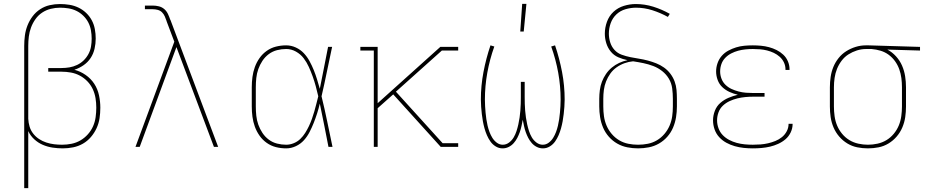

<svg xmlns="http://www.w3.org/2000/svg" viewBox="-20 -764 4840 999"><path d="M106 215V-525Q106 -552 109.5 -579Q113 -606 123 -631.5Q133 -657 149.5 -679Q166 -701 189 -716Q212 -731 238.5 -737Q265 -743 292 -743Q317 -743 341.5 -739Q366 -735 388 -724.5Q410 -714 428 -697Q446 -680 457.5 -658.5Q469 -637 473.5 -612.5Q478 -588 478 -564V-563Q478 -537 472 -510.5Q466 -484 451.5 -462Q437 -440 414.5 -424.5Q392 -409 367 -401Q398 -393 425.5 -374Q453 -355 470.5 -328Q488 -301 495 -268.5Q502 -236 502 -204Q502 -176 498 -149Q494 -122 482.5 -97Q471 -72 453 -51Q435 -30 411.5 -16.5Q388 -3 361 2.5Q334 8 307 8Q280 8 253.5 4Q227 0 202.5 -10.5Q178 -21 158 -39.5Q138 -58 127 -82V215ZM303 -11Q328 -11 352.5 -16Q377 -21 398.5 -33.5Q420 -46 437 -65Q454 -84 464 -106.5Q474 -129 477.5 -154Q481 -179 481 -204Q481 -229 477 -253.5Q473 -278 462.5 -300.5Q452 -323 434.5 -341Q417 -359 395.5 -370.5Q374 -382 349.5 -386.5Q325 -391 300 -391H231V-410H300Q321 -410 341.5 -413.5Q362 -417 381 -426Q400 -435 415 -449.5Q430 -464 440 -482.5Q450 -501 453.5 -521.5Q457 -542 457 -563Q457 -585 453 -607Q449 -629 439 -648Q429 -667 413 -682.5Q397 -698 377.5 -707.5Q358 -717 336 -720.5Q314 -724 292 -724Q268 -724 244 -718Q220 -712 199.5 -698.5Q179 -685 164.5 -664.5Q150 -644 141.5 -621Q133 -598 130 -574Q127 -550 127 -525V-146Q128 -125 134 -105Q140 -85 153 -68.5Q166 -52 183.5 -40.5Q201 -29 221 -22.5Q241 -16 261.5 -13.5Q282 -11 303 -11Z M685 0 887 -547 847 -653V-654Q843 -666 837.5 -678.5Q832 -691 823 -700Q814 -709 801 -712.5Q788 -716 775 -716H734V-735H775Q791 -735 807 -731Q823 -727 835 -716.5Q847 -706 854 -691Q861 -676 866 -661H867V-660L1115 0H1093L898 -519L707 0Z M1469 8Q1442 8 1416 1.5Q1390 -5 1368 -20.5Q1346 -36 1330.5 -58Q1315 -80 1306 -105Q1297 -130 1293.5 -156.5Q1290 -183 1290 -210V-310Q1290 -337 1293.5 -363.5Q1297 -390 1306 -415Q1315 -440 1330.5 -462Q1346 -484 1368 -499.5Q1390 -515 1416 -521.5Q1442 -528 1469 -528Q1495 -528 1519 -517Q1543 -506 1560.5 -487.5Q1578 -469 1590.5 -446Q1603 -423 1612.5 -399.5Q1622 -376 1629.5 -351.5Q1637 -327 1644 -302Q1655 -356 1665.5 -410.5Q1676 -465 1687 -520H1708Q1694 -456 1681 -391.5Q1668 -327 1653 -263Q1669 -198 1682.5 -132Q1696 -66 1710 0H1689Q1678 -56 1667 -112.5Q1656 -169 1644 -225Q1638 -199 1630 -174Q1622 -149 1612.5 -125Q1603 -101 1591 -77.5Q1579 -54 1561.5 -34.5Q1544 -15 1519.5 -3.5Q1495 8 1469 8ZM1469 -11Q1489 -11 1508.5 -19Q1528 -27 1542.5 -41Q1557 -55 1568 -72.5Q1579 -90 1587.5 -108Q1596 -126 1603 -145.5Q1610 -165 1615.5 -184.5Q1621 -204 1626 -223.5Q1631 -243 1636 -263Q1630 -289 1623 -315Q1616 -341 1607 -366Q1598 -391 1587 -415.5Q1576 -440 1560 -461Q1544 -482 1520 -495.5Q1496 -509 1469 -509Q1445 -509 1421.5 -503Q1398 -497 1378.5 -482.5Q1359 -468 1345.5 -447.5Q1332 -427 1324 -404.5Q1316 -382 1313.5 -358Q1311 -334 1311 -310V-210Q1311 -186 1313.5 -162Q1316 -138 1324 -115.5Q1332 -93 1345.5 -72.5Q1359 -52 1378.5 -37.5Q1398 -23 1421.5 -17Q1445 -11 1469 -11Z M1925 0V-501H1855V-520H1945V-227L2271 -520H2364V-501H2279L2040 -287L2283 -19H2364V0H2273L2026 -273L1945 -201V0Z M2595 8Q2576 8 2559.5 -2Q2543 -12 2532 -27.5Q2521 -43 2513.5 -60.5Q2506 -78 2501 -96Q2496 -114 2492.5 -133Q2489 -152 2487 -170.5Q2485 -189 2483.5 -208Q2482 -227 2482 -246Q2482 -318 2495.5 -389Q2509 -460 2532 -528L2552 -522Q2528 -455 2515.5 -385.5Q2503 -316 2503 -246Q2503 -229 2504 -212Q2505 -195 2506.5 -178Q2508 -161 2510.5 -144Q2513 -127 2517 -110Q2521 -93 2527 -77Q2533 -61 2542 -46.5Q2551 -32 2565 -21.5Q2579 -11 2596 -11Q2614 -11 2629 -22.5Q2644 -34 2653 -49.5Q2662 -65 2667.5 -82Q2673 -99 2677 -117Q2681 -135 2683.5 -152.5Q2686 -170 2687.5 -188Q2689 -206 2689.5 -224Q2690 -242 2690 -260V-338H2710V-260Q2710 -242 2710.5 -224Q2711 -206 2712.5 -188Q2714 -170 2716.5 -152.5Q2719 -135 2723 -117Q2727 -99 2732.5 -82Q2738 -65 2747 -49.5Q2756 -34 2771 -22.5Q2786 -11 2804 -11Q2821 -11 2835 -21.5Q2849 -32 2858 -46.5Q2867 -61 2873 -77Q2879 -93 2883 -110Q2887 -127 2889.5 -144Q2892 -161 2893.5 -178Q2895 -195 2896 -212Q2897 -229 2897 -246Q2897 -316 2884.5 -385.5Q2872 -455 2848 -522L2868 -528Q2891 -460 2904.5 -389Q2918 -318 2918 -246Q2918 -227 2916.5 -208Q2915 -189 2913 -170.5Q2911 -152 2907.5 -133Q2904 -114 2899 -96Q2894 -78 2886.5 -60.5Q2879 -43 2868 -27.5Q2857 -12 2840.5 -2Q2824 8 2805 8Q2788 8 2773 0.5Q2758 -7 2747 -19.5Q2736 -32 2728.5 -46.5Q2721 -61 2715.5 -76.5Q2710 -92 2706.5 -108.5Q2703 -125 2700 -141Q2697 -125 2693.5 -108.5Q2690 -92 2684.5 -76.5Q2679 -61 2671.5 -46.5Q2664 -32 2653 -19.5Q2642 -7 2627 0.5Q2612 8 2595 8ZM2687 -600 2697 -744H2719L2705 -600Z M3300 8Q3272 8 3244 2.5Q3216 -3 3191.5 -17Q3167 -31 3148 -52.5Q3129 -74 3118 -100Q3107 -126 3102.5 -154Q3098 -182 3098 -210V-250Q3098 -272 3101 -295Q3104 -318 3112 -339Q3120 -360 3133 -379Q3146 -398 3163.5 -412.5Q3181 -427 3201.5 -436.5Q3222 -446 3245 -451Q3220 -456 3197 -466Q3174 -476 3158 -495.5Q3142 -515 3134.5 -539.5Q3127 -564 3127 -589Q3127 -620 3138 -650.5Q3149 -681 3172 -702.5Q3195 -724 3226 -733.5Q3257 -743 3288 -743Q3335 -743 3379.5 -729Q3424 -715 3465 -692L3455 -676Q3417 -697 3375 -710.5Q3333 -724 3289 -724Q3262 -724 3234.5 -716Q3207 -708 3187 -689Q3167 -670 3157.5 -643.5Q3148 -617 3148 -589Q3148 -566 3155 -543.5Q3162 -521 3177.5 -504Q3193 -487 3215.5 -479Q3238 -471 3260.5 -466.5Q3283 -462 3305.5 -458.5Q3328 -455 3350.5 -449Q3373 -443 3394.5 -434.5Q3416 -426 3435 -412.5Q3454 -399 3468 -380.5Q3482 -362 3490 -340.5Q3498 -319 3500 -296Q3502 -273 3502 -250V-210Q3502 -182 3497.5 -154Q3493 -126 3482 -100Q3471 -74 3452 -52.5Q3433 -31 3408.5 -17Q3384 -3 3356 2.5Q3328 8 3300 8ZM3300 -11Q3326 -11 3351 -16Q3376 -21 3398 -34Q3420 -47 3437 -67Q3454 -87 3464 -110.5Q3474 -134 3477.5 -159Q3481 -184 3481 -210V-250Q3481 -277 3477.5 -304Q3474 -331 3460.5 -354Q3447 -377 3425.5 -394Q3404 -411 3379 -420.5Q3354 -430 3327.5 -435.5Q3301 -441 3274 -445Q3251 -443 3229 -435Q3207 -427 3188 -413.5Q3169 -400 3155.5 -381Q3142 -362 3133.5 -340.5Q3125 -319 3122 -296Q3119 -273 3119 -250V-210Q3119 -184 3122.5 -159Q3126 -134 3136 -110.5Q3146 -87 3163 -67Q3180 -47 3202 -34Q3224 -21 3249 -16Q3274 -11 3300 -11Z M3897 8Q3873 8 3849.5 5.5Q3826 3 3803 -3.5Q3780 -10 3759 -21.5Q3738 -33 3722 -50.5Q3706 -68 3698 -91Q3690 -114 3690 -138Q3690 -163 3699.5 -187.5Q3709 -212 3728 -228.5Q3747 -245 3770.5 -255Q3794 -265 3819 -271Q3797 -276 3776 -285.5Q3755 -295 3738.5 -310.5Q3722 -326 3714 -348Q3706 -370 3706 -392Q3706 -414 3713.5 -435.5Q3721 -457 3735.5 -473.5Q3750 -490 3769.5 -500.5Q3789 -511 3810 -517.5Q3831 -524 3853 -526Q3875 -528 3897 -528Q3918 -528 3939.5 -526Q3961 -524 3981.5 -518.5Q4002 -513 4021 -503.5Q4040 -494 4055.5 -479.5Q4071 -465 4079.5 -445Q4088 -425 4088 -404V-400H4067V-403Q4067 -422 4059 -439Q4051 -456 4037 -468.5Q4023 -481 4006 -489Q3989 -497 3971 -501.5Q3953 -506 3934.5 -507.5Q3916 -509 3897 -509Q3878 -509 3858.5 -507Q3839 -505 3820.5 -500Q3802 -495 3784.5 -486Q3767 -477 3753.5 -463Q3740 -449 3733.5 -430.5Q3727 -412 3727 -392Q3727 -373 3734 -354.5Q3741 -336 3755 -322.5Q3769 -309 3786.5 -301Q3804 -293 3823 -288Q3842 -283 3861.5 -281.5Q3881 -280 3900 -280H3958V-261H3900Q3879 -261 3858 -259Q3837 -257 3816.5 -252Q3796 -247 3776.5 -238Q3757 -229 3741.5 -214.5Q3726 -200 3718.5 -179.5Q3711 -159 3711 -138Q3711 -117 3718.5 -96.5Q3726 -76 3740.5 -61Q3755 -46 3774 -36Q3793 -26 3813.5 -20.5Q3834 -15 3855 -13Q3876 -11 3897 -11Q3917 -11 3937 -12.5Q3957 -14 3976.5 -18.5Q3996 -23 4014.5 -30.5Q4033 -38 4048.5 -50.5Q4064 -63 4073.5 -81Q4083 -99 4083 -119V-120H4104V-118Q4104 -96 4094 -75Q4084 -54 4067 -39.5Q4050 -25 4029 -15.5Q4008 -6 3986.5 -1Q3965 4 3942.5 6Q3920 8 3897 8Z M4496 8Q4468 8 4440.5 2.5Q4413 -3 4389 -17.5Q4365 -32 4346.5 -53.5Q4328 -75 4317 -101Q4306 -127 4302 -154.5Q4298 -182 4298 -210V-310Q4298 -337 4302 -364Q4306 -391 4316 -415.5Q4326 -440 4343 -461.5Q4360 -483 4383 -497.5Q4406 -512 4432 -520Q4458 -528 4485 -528H4500L4767 -520V-501L4597 -506Q4622 -493 4642 -471Q4662 -449 4673.5 -422.5Q4685 -396 4689.5 -367.5Q4694 -339 4694 -310V-210Q4694 -182 4690 -154.5Q4686 -127 4675 -101Q4664 -75 4645.5 -53.5Q4627 -32 4603 -17.5Q4579 -3 4551.5 2.5Q4524 8 4496 8ZM4496 -11Q4521 -11 4546 -16.5Q4571 -22 4592.5 -35Q4614 -48 4630.5 -68Q4647 -88 4656.5 -111Q4666 -134 4669.5 -159.5Q4673 -185 4673 -210V-310Q4673 -334 4670 -357.5Q4667 -381 4659 -403.5Q4651 -426 4637 -445.5Q4623 -465 4604 -479Q4585 -493 4562 -500Q4539 -507 4515 -509H4487Q4462 -509 4438.5 -501.5Q4415 -494 4394.5 -481Q4374 -468 4359 -448Q4344 -428 4335 -405.5Q4326 -383 4322.5 -358.5Q4319 -334 4319 -310V-210Q4319 -185 4322.5 -159.5Q4326 -134 4335.5 -111Q4345 -88 4361.5 -68Q4378 -48 4399.5 -35Q4421 -22 4446 -16.5Q4471 -11 4496 -11Z"/></svg>

Font: Iosevka HT Thin Extended
Style: Regular
Weight: 100
Width: 7
Monospace: yes
Designer: Belleve Invis
Foundry: Belleve Invis
Version: Version 32.3.0; ttfautohint (v1.8.4)